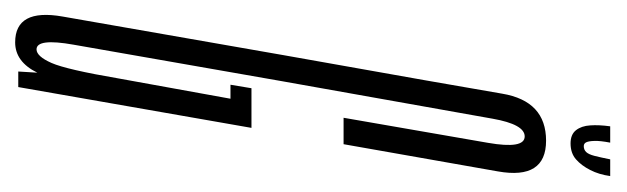

<svg xmlns="http://www.w3.org/2000/svg" viewBox="-326 -502 806 247"><g transform="rotate(90 76.5 -379.0)"><path d="M8 4Q33 4 47 -24.5L45.5 0H65.5L118 -300H67L62.5 -273H80.5L54.5 -129.5Q43 -62 34.5 -42.8Q26 -23.5 17 -23.5Q2.5 -23.5 11 -71.2Q19.5 -119 58 -339.5Q99 -569 106.2 -610.2Q113.5 -651.5 129 -651.5Q145.5 -651.5 137.2 -604Q129 -556.5 105 -418.5H139Q163 -555 174 -617Q185 -679 134.5 -679Q83.5 -679 74 -622.5Q64.5 -566 24.5 -341.5Q-14.5 -118.5 -25.2 -57.2Q-36 4 8 4ZM138 -710.5Q150.5 -710.5 158.5 -717.5Q166.5 -724.5 172.2 -735.8Q178 -747 180 -761.5H158.5Q156 -749 154 -741.2Q152 -733.5 149 -730.5Q146 -727.5 141.5 -727.5Q138 -727.5 136.5 -730.8Q135 -734 134.8 -741.2Q134.5 -748.5 137 -761.5H116Q114 -747 114.8 -735.8Q115.5 -724.5 121 -717.5Q126.5 -710.5 138 -710.5Z"/></g></svg>

Font: Anybody UltraCondensed ExtraLight
Style: Italic
Weight: 250
Width: 1
Italic angle: -10°
Version: Version 1.113;gftools[0.9.25]